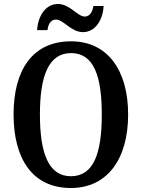

<svg xmlns="http://www.w3.org/2000/svg" viewBox="-20 -932 710 962"><path d="M396 -771C457 -771 496 -832 499 -902H448C444 -875 431 -849 405 -849C368 -849 331 -912 270 -912C208 -912 170 -851 166 -781H218C221 -808 233 -834 260 -834C299 -834 335 -771 396 -771ZM335 10C519 10 622 -137 622 -358C622 -580 519 -725 336 -725C142 -725 48 -580 48 -359C48 -137 142 10 335 10ZM335 -49C224 -49 180 -163 180 -358C180 -553 224 -666 336 -666C449 -666 490 -553 490 -358C490 -163 449 -49 335 -49Z"/></svg>

Font: Noto Serif Tamil Condensed SemiBold
Style: Italic
Weight: 600
Width: 3
Italic angle: -12°
Designer: Indian Type Foundry, Tom Grace, and the Monotype Design Team
Foundry: Monotype Imaging Inc.
Version: Version 2.003